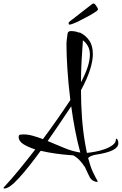

<svg xmlns="http://www.w3.org/2000/svg" viewBox="-110 -990 698 1100"><path d="M-85 90Q-90 90 -90 87Q-90 85 -87 82Q-46 38 -0.5 -17.5Q45 -73 92 -134Q51 -147 24 -164Q-3 -181 -3 -206Q-3 -217 5.5 -218.5Q14 -220 24 -220Q50 -220 78.5 -212Q107 -204 136 -193Q220 -306 293 -417Q281 -514 276 -596Q271 -678 271 -723Q271 -735 271 -744Q271 -753 272 -758Q275 -782 277 -797Q279 -812 297 -812Q307 -812 319.5 -810Q332 -808 342 -803Q343 -804 346 -804Q347 -804 347.5 -803.5Q348 -803 349 -803Q380 -788 401 -758.5Q422 -729 422 -680Q422 -642 406 -591Q390 -540 354 -473Q354 -391 360 -312Q366 -233 378 -166Q380 -152 383 -139Q386 -126 388 -114Q408 -116 435.5 -121Q463 -126 490 -135.5Q517 -145 535.5 -159Q554 -173 554 -191Q554 -196 557 -196Q560 -196 564 -188.5Q568 -181 568 -169Q568 -123 440 -104Q427 -102 414 -97Q401 -92 395 -84Q409 -32 423 -3Q437 26 450 49Q450 52 444 52Q437 52 425 46Q413 40 405 27Q398 13 391 -1.5Q384 -16 377 -32Q351 -70 332.5 -84.5Q314 -99 309 -100Q311 -100 282.5 -102Q254 -104 210.5 -110Q167 -116 123 -126Q53 -30 -1.5 30Q-56 90 -85 90ZM354 -519Q382 -572 393.5 -610Q405 -648 405 -676Q405 -706 393.5 -726Q382 -746 365 -759Q361 -704 357.5 -643Q354 -582 354 -519ZM350 -116Q333 -178 320 -246Q307 -314 298 -381Q263 -328 229 -278Q195 -228 163 -182Q209 -163 256.5 -143Q304 -123 350 -116ZM288 -849Q283 -849 283 -857Q283 -863 294 -871Q299 -874 316.5 -888Q334 -902 355.5 -918.5Q377 -935 393.5 -948Q410 -961 413 -963Q419 -968 421.5 -969Q424 -970 427 -970Q431 -970 437 -962.5Q443 -955 447.5 -947Q452 -939 451 -935Q451 -931 433.5 -919.5Q416 -908 391 -894.5Q366 -881 343.5 -870Q321 -859 310 -855Q295 -849 288 -849Z"/></svg>

Font: Comforter
Style: Regular
Weight: 400
Designer: Robert E. Leuschke
Foundry: Robert E. Leuschke
Version: Version 1.013; ttfautohint (v1.8.3)